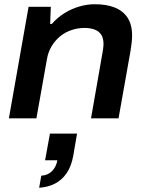

<svg xmlns="http://www.w3.org/2000/svg" viewBox="-20 -559 690 907"><path d="M22 0 115 -527H220L217 -446H225Q252 -477 285.5 -497.5Q319 -518 355.5 -528.5Q392 -539 428 -539Q483 -539 522 -523.5Q561 -508 582.5 -475.5Q604 -443 604 -391Q604 -375 602 -358Q600 -341 597 -321L540 0H410L464 -309Q466 -320 467.5 -330.5Q469 -341 469 -350Q469 -379 458 -395.5Q447 -412 426.5 -419.5Q406 -427 379 -427Q349 -427 319.5 -417.5Q290 -408 266 -389Q242 -370 225 -342.5Q208 -315 202 -281L152 0ZM165 328 175 271Q207 269 226.5 248.5Q246 228 251 198H193L216 72H344L326 177Q317 227 294.5 259.5Q272 292 239.5 308.5Q207 325 165 328Z"/></svg>

Font: Archivo SemiExpanded SemiBold
Style: Italic
Weight: 600
Width: 6
Italic angle: -10°
Designer: Hector Gatti
Foundry: Omnibus-Type
Version: Version 2.001